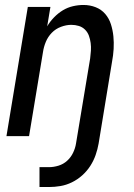

<svg xmlns="http://www.w3.org/2000/svg" viewBox="-20 -548 540 773"><path d="M139 205V125H177Q196 125 215.5 119Q235 113 250 99.5Q265 86 274 67.5Q283 49 286 30L343 -313Q345 -328 346 -344Q347 -360 345 -375Q343 -390 338 -404Q333 -418 322.5 -428.5Q312 -439 297.5 -443.5Q283 -448 267 -448Q247 -448 225.5 -440Q204 -432 188.5 -416Q173 -400 164.5 -379.5Q156 -359 153 -338L97 0H6L92 -520H183L170 -442Q181 -461 197.5 -478Q214 -495 233 -506.5Q252 -518 273.5 -523Q295 -528 316 -528Q342 -528 365 -519Q388 -510 403.5 -492Q419 -474 426.5 -450.5Q434 -427 436.5 -402Q439 -377 437.5 -351Q436 -325 431 -299L377 30Q373 53 365 76Q357 99 343.5 120Q330 141 311 158Q292 175 269.5 186Q247 197 223.5 201Q200 205 177 205Z"/></svg>

Font: Iosevka Curly Medium
Style: Italic
Weight: 500
Italic angle: -9°
Monospace: yes
Designer: Belleve Invis
Foundry: Belleve Invis
Version: Version 22.1.2; ttfautohint (v1.8.4)